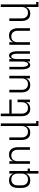

<svg xmlns="http://www.w3.org/2000/svg" viewBox="1905 -2680 990 4840"><g transform="rotate(-90 2400.0 -260.0)"><path d="M296 -50Q317 -50 337.5 -54Q358 -58 376 -68.5Q394 -79 407.5 -94.5Q421 -110 429.5 -129Q438 -148 441 -168.5Q444 -189 444 -210V-310Q444 -331 441 -351.5Q438 -372 429.5 -391Q421 -410 407.5 -425.5Q394 -441 376 -451.5Q358 -462 337.5 -466Q317 -470 296 -470Q275 -470 254.5 -466Q234 -462 216 -451.5Q198 -441 184.5 -425.5Q171 -410 162.5 -391Q154 -372 151 -351.5Q148 -331 148 -310V-210Q148 -189 151 -168.5Q154 -148 162.5 -129Q171 -110 184.5 -94.5Q198 -79 216 -68.5Q234 -58 254.5 -54Q275 -50 296 -50ZM444 215V-103Q434 -78 417 -56Q400 -34 377 -19Q354 -4 327 2Q300 8 272 8Q245 8 218 2Q191 -4 168 -19Q145 -34 128 -55.5Q111 -77 101 -102.5Q91 -128 87 -155.5Q83 -183 83 -210V-310Q83 -337 87 -364.5Q91 -392 101 -417.5Q111 -443 128 -464.5Q145 -486 168 -501Q191 -516 218 -522Q245 -528 272 -528Q300 -528 327 -522Q354 -516 377 -501Q400 -486 417 -464Q434 -442 444 -417V-520H509V-58H570V0H509V215Z M691 0V-520H756V-418Q765 -443 781.5 -464.5Q798 -486 820.5 -501Q843 -516 870 -522Q897 -528 924 -528Q951 -528 977.5 -522Q1004 -516 1026.5 -501Q1049 -486 1065.5 -464Q1082 -442 1092 -416.5Q1102 -391 1105.5 -364Q1109 -337 1109 -310V0H1044V-310Q1044 -330 1041 -350.5Q1038 -371 1030 -390Q1022 -409 1009 -425Q996 -441 978.5 -451.5Q961 -462 940.5 -466Q920 -470 900 -470Q880 -470 859.5 -466Q839 -462 821.5 -451.5Q804 -441 791 -425Q778 -409 770 -390Q762 -371 759 -350.5Q756 -330 756 -310V0Z M1644 215V-102Q1635 -77 1618.5 -55.5Q1602 -34 1579.5 -19Q1557 -4 1530 2Q1503 8 1476 8Q1449 8 1422.5 2Q1396 -4 1373.5 -19Q1351 -34 1334.5 -56Q1318 -78 1308 -103.5Q1298 -129 1294.5 -156Q1291 -183 1291 -210V-520H1356V-210Q1356 -190 1359 -169.5Q1362 -149 1370 -130Q1378 -111 1391 -95Q1404 -79 1421.5 -68.5Q1439 -58 1459.5 -54Q1480 -50 1500 -50Q1520 -50 1540.5 -54Q1561 -58 1578.5 -68.5Q1596 -79 1609 -95Q1622 -111 1630 -130Q1638 -149 1641 -169.5Q1644 -190 1644 -210V-735H1709V157H1770V215Z M2076 8Q2049 8 2022.5 2Q1996 -4 1973.5 -19Q1951 -34 1934.5 -56Q1918 -78 1908 -103.5Q1898 -129 1894.5 -156Q1891 -183 1891 -210V-735H1956V-520H2309V-462H1956V-210Q1956 -190 1959 -169.5Q1962 -149 1970 -130Q1978 -111 1991 -95Q2004 -79 2021.5 -68.5Q2039 -58 2059.5 -54Q2080 -50 2100 -50Q2120 -50 2140.5 -54Q2161 -58 2178.5 -68.5Q2196 -79 2209 -95Q2222 -111 2230 -130Q2238 -149 2241 -169.5Q2244 -190 2244 -210V-312H2309V0H2244V-102Q2235 -77 2218.5 -55.5Q2202 -34 2179.5 -19Q2157 -4 2130 2Q2103 8 2076 8Z M2676 8Q2649 8 2622.5 2Q2596 -4 2573.5 -19Q2551 -34 2534.5 -56Q2518 -78 2508 -103.5Q2498 -129 2494.5 -156Q2491 -183 2491 -210V-520H2556V-210Q2556 -190 2559 -169.5Q2562 -149 2570 -130Q2578 -111 2591 -95Q2604 -79 2621.5 -68.5Q2639 -58 2659.5 -54Q2680 -50 2700 -50Q2720 -50 2740.5 -54Q2761 -58 2778.5 -68.5Q2796 -79 2809 -95Q2822 -111 2830 -130Q2838 -149 2841 -169.5Q2844 -190 2844 -210V-520H2909V0H2844V-102Q2835 -77 2818.5 -55.5Q2802 -34 2779.5 -19Q2757 -4 2730 2Q2703 8 2676 8Z M3179 8Q3162 8 3146.5 1Q3131 -6 3120 -18.5Q3109 -31 3101.5 -46.5Q3094 -62 3089 -78Q3084 -94 3080.5 -110Q3077 -126 3075 -143Q3073 -160 3072.5 -176.5Q3072 -193 3072 -210V-520H3134V-210Q3134 -198 3134.5 -186Q3135 -174 3136 -162Q3137 -150 3139 -138.5Q3141 -127 3144 -115Q3147 -103 3151 -92Q3155 -81 3162 -71Q3169 -61 3179.5 -54.5Q3190 -48 3202 -48Q3214 -48 3224 -54.5Q3234 -61 3241 -71Q3248 -81 3252 -92Q3256 -103 3259 -115Q3262 -127 3264 -138.5Q3266 -150 3267 -162Q3268 -174 3268.5 -186Q3269 -198 3269 -210V-520H3331V-444Q3336 -460 3343.5 -475Q3351 -490 3362 -502Q3373 -514 3388.5 -521Q3404 -528 3421 -528Q3438 -528 3453.5 -521Q3469 -514 3480 -501.5Q3491 -489 3498.5 -473.5Q3506 -458 3511 -442Q3516 -426 3519.5 -410Q3523 -394 3525 -377Q3527 -360 3527.5 -343.5Q3528 -327 3528 -310V0H3466V-310Q3466 -322 3465.5 -334Q3465 -346 3464 -358Q3463 -370 3461 -381.5Q3459 -393 3456 -405Q3453 -417 3449 -428Q3445 -439 3438 -449Q3431 -459 3420.5 -465.5Q3410 -472 3398 -472Q3386 -472 3376 -465.5Q3366 -459 3359 -449Q3352 -439 3348 -428Q3344 -417 3341 -405Q3338 -393 3336 -381.5Q3334 -370 3333 -358Q3332 -346 3331.5 -334Q3331 -322 3331 -310V0H3269V-76Q3264 -60 3256.5 -45Q3249 -30 3238 -18Q3227 -6 3211.5 1Q3196 8 3179 8Z M3691 0V-520H3756V-418Q3765 -443 3781.5 -464.5Q3798 -486 3820.5 -501Q3843 -516 3870 -522Q3897 -528 3924 -528Q3951 -528 3977.5 -522Q4004 -516 4026.5 -501Q4049 -486 4065.5 -464Q4082 -442 4092 -416.5Q4102 -391 4105.5 -364Q4109 -337 4109 -310V0H4044V-310Q4044 -330 4041 -350.5Q4038 -371 4030 -390Q4022 -409 4009 -425Q3996 -441 3978.5 -451.5Q3961 -462 3940.5 -466Q3920 -470 3900 -470Q3880 -470 3859.5 -466Q3839 -462 3821.5 -451.5Q3804 -441 3791 -425Q3778 -409 3770 -390Q3762 -371 3759 -350.5Q3756 -330 3756 -310V0Z M4644 215V-102Q4635 -77 4618.5 -55.5Q4602 -34 4579.5 -19Q4557 -4 4530 2Q4503 8 4476 8Q4449 8 4422.5 2Q4396 -4 4373.5 -19Q4351 -34 4334.5 -56Q4318 -78 4308 -103.5Q4298 -129 4294.5 -156Q4291 -183 4291 -210V-520H4356V-210Q4356 -190 4359 -169.5Q4362 -149 4370 -130Q4378 -111 4391 -95Q4404 -79 4421.5 -68.5Q4439 -58 4459.5 -54Q4480 -50 4500 -50Q4520 -50 4540.5 -54Q4561 -58 4578.5 -68.5Q4596 -79 4609 -95Q4622 -111 4630 -130Q4638 -149 4641 -169.5Q4644 -190 4644 -210V-735H4709V157H4770V215Z"/></g></svg>

Font: Iosevka Light Extended
Style: Regular
Weight: 300
Width: 7
Monospace: yes
Designer: Belleve Invis
Foundry: Belleve Invis
Version: Version 32.5.0; ttfautohint (v1.8.4)